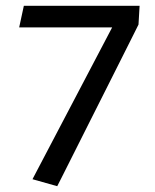

<svg xmlns="http://www.w3.org/2000/svg" viewBox="-20 -632 538 665"><path d="M178.2 12.9 92.5 -11.3 368.4 -537H46.4L62.6 -612H463.5L459.7 -546.9Q459.7 -546.9 444.6 -516.6Q429.4 -486.2 404.3 -436.3Q379.3 -386.4 349.2 -326.7Q319.1 -267 289.1 -207.3Q259.1 -147.6 234 -97.7Q208.9 -47.8 193.6 -17.4Q178.2 12.9 178.2 12.9Z"/></svg>

Font: Ancizar Sans Thin
Style: Italic
Weight: 100
Italic angle: -4°
Designer: Cesar Puertas, Viviana Monsalve, Julian Moncada, Julian Prieto, Jose Castro, Mariel Hernandez, Felipe Aragon, Sara Alarc
Version: Version 8.100